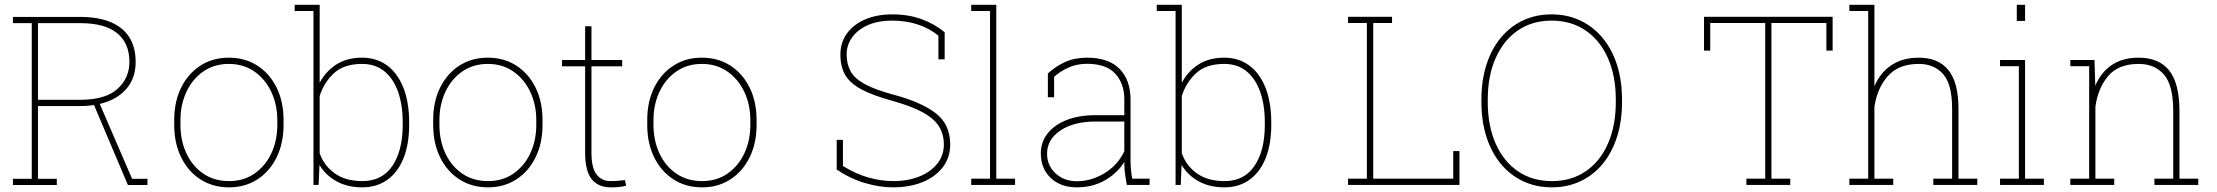

<svg xmlns="http://www.w3.org/2000/svg" viewBox="-20 -782 9377 812"><path d="M34.7 0.5V-25.9H114.3V-684.1H34.7V-710.4H320.3Q395.5 -710.4 447.5 -688.7Q499.5 -667 526.6 -624.8Q553.7 -582.5 553.7 -520Q553.7 -460.4 524.2 -418.7Q494.6 -377 441.7 -355.2Q388.7 -333.5 318.4 -333.5H140.6V-25.9H220.2V0.5ZM521 0.5 372.1 -350.6H398.4L538.6 -25.9H603.5V0.5ZM140.6 -359.9H317.9Q425.8 -359.9 476.6 -405.8Q527.3 -451.7 527.3 -520Q527.3 -599.6 475.3 -641.8Q423.3 -684.1 320.3 -684.1H140.6Z M948.7 10.3Q879.9 10.3 827.6 -23.4Q775.4 -57.1 746.1 -116.7Q716.8 -176.3 716.8 -253.9V-274.4Q716.8 -352.1 746.1 -411.4Q775.4 -470.7 827.4 -504.4Q879.4 -538.1 947.8 -538.1Q1016.6 -538.1 1068.6 -504.4Q1120.6 -470.7 1149.9 -411.4Q1179.2 -352.1 1179.2 -274.4V-253.9Q1179.2 -176.3 1149.9 -116.7Q1120.6 -57.1 1068.6 -23.4Q1016.6 10.3 948.7 10.3ZM948.7 -16.1Q1010.7 -16.1 1056.6 -48.1Q1102.5 -80.1 1127.7 -134Q1152.8 -188 1152.8 -253.9V-274.4Q1152.8 -339.4 1127.4 -393.3Q1102.1 -447.3 1055.9 -479.5Q1009.8 -511.7 947.8 -511.7Q885.7 -511.7 839.6 -479.5Q793.5 -447.3 768.3 -393.3Q743.2 -339.4 743.2 -274.4V-253.9Q743.2 -187.5 768.3 -133.5Q793.5 -79.6 839.6 -47.9Q885.7 -16.1 948.7 -16.1Z M1512.2 10.3Q1449.2 10.3 1403.1 -15.4Q1356.9 -41 1331.1 -84.5L1327.6 0H1305.7V-735.4H1226.1V-761.7H1332V-432.1Q1358.4 -481.4 1403.3 -509.8Q1448.2 -538.1 1511.2 -538.1Q1573.2 -538.1 1617.9 -504.6Q1662.6 -471.2 1686.5 -409.7Q1710.4 -348.1 1710.4 -264.6V-254.4Q1710.4 -172.9 1686.8 -113.5Q1663.1 -54.2 1618.7 -22Q1574.2 10.3 1512.2 10.3ZM1512.7 -16.1Q1596.2 -16.1 1639.6 -80.6Q1683.1 -145 1683.1 -254.4V-264.6Q1683.1 -337.9 1663.6 -393.6Q1644 -449.2 1605.7 -480.5Q1567.4 -511.7 1511.7 -511.7Q1434.6 -511.7 1392.3 -472.4Q1350.1 -433.1 1332 -376V-133.8Q1351.1 -80.1 1396.7 -48.1Q1442.4 -16.1 1512.7 -16.1Z M2043.9 10.3Q1975.1 10.3 1922.9 -23.4Q1870.6 -57.1 1841.3 -116.7Q1812 -176.3 1812 -253.9V-274.4Q1812 -352.1 1841.3 -411.4Q1870.6 -470.7 1922.6 -504.4Q1974.6 -538.1 2043 -538.1Q2111.8 -538.1 2163.8 -504.4Q2215.8 -470.7 2245.1 -411.4Q2274.4 -352.1 2274.4 -274.4V-253.9Q2274.4 -176.3 2245.1 -116.7Q2215.8 -57.1 2163.8 -23.4Q2111.8 10.3 2043.9 10.3ZM2043.9 -16.1Q2106 -16.1 2151.9 -48.1Q2197.8 -80.1 2222.9 -134Q2248 -188 2248 -253.9V-274.4Q2248 -339.4 2222.7 -393.3Q2197.3 -447.3 2151.1 -479.5Q2105 -511.7 2043 -511.7Q1981 -511.7 1934.8 -479.5Q1888.7 -447.3 1863.5 -393.3Q1838.4 -339.4 1838.4 -274.4V-253.9Q1838.4 -187.5 1863.5 -133.5Q1888.7 -79.6 1934.8 -47.9Q1981 -16.1 2043.9 -16.1Z M2563 10.3Q2509.8 10.3 2482.2 -24.4Q2454.6 -59.1 2454.6 -136.2V-501.5H2356.9V-528.3H2454.6V-670.9H2481.4V-528.3H2611.3V-501.5H2481.4V-136.2Q2481.4 -71.3 2503.4 -43.7Q2525.4 -16.1 2561.5 -16.1Q2577.1 -16.1 2589.4 -17.1Q2601.6 -18.1 2623 -20.5L2627.9 3.4Q2613.3 7.3 2597.9 8.8Q2582.5 10.3 2563 10.3Z M2949.2 10.3Q2880.4 10.3 2828.1 -23.4Q2775.9 -57.1 2746.6 -116.7Q2717.3 -176.3 2717.3 -253.9V-274.4Q2717.3 -352.1 2746.6 -411.4Q2775.9 -470.7 2827.9 -504.4Q2879.9 -538.1 2948.2 -538.1Q3017.1 -538.1 3069.1 -504.4Q3121.1 -470.7 3150.4 -411.4Q3179.7 -352.1 3179.7 -274.4V-253.9Q3179.7 -176.3 3150.4 -116.7Q3121.1 -57.1 3069.1 -23.4Q3017.1 10.3 2949.2 10.3ZM2949.2 -16.1Q3011.2 -16.1 3057.1 -48.1Q3103 -80.1 3128.2 -134Q3153.3 -188 3153.3 -253.9V-274.4Q3153.3 -339.4 3127.9 -393.3Q3102.5 -447.3 3056.4 -479.5Q3010.3 -511.7 2948.2 -511.7Q2886.2 -511.7 2840.1 -479.5Q2793.9 -447.3 2768.8 -393.3Q2743.7 -339.4 2743.7 -274.4V-253.9Q2743.7 -187.5 2768.8 -133.5Q2793.9 -79.6 2840.1 -47.9Q2886.2 -16.1 2949.2 -16.1Z M3757.3 10.3Q3700.2 10.3 3638.4 -7.8Q3576.7 -25.9 3518.6 -64.9V-190.4H3544.9V-80.1Q3597.7 -46.9 3651.9 -31.5Q3706.1 -16.1 3757.3 -16.1Q3819.8 -16.1 3868.2 -35.6Q3916.5 -55.2 3944.1 -90.1Q3971.7 -125 3971.7 -170.4Q3971.7 -215.3 3950.4 -248.5Q3929.2 -281.7 3881.3 -307.6Q3833.5 -333.5 3752.4 -356Q3671.4 -378.4 3623.5 -403.8Q3575.7 -429.2 3554.9 -464.4Q3534.2 -499.5 3534.2 -551.3Q3534.2 -602.1 3561.5 -640.1Q3588.9 -678.2 3638.4 -699.7Q3688 -721.2 3753.9 -721.2Q3822.8 -721.2 3878.2 -700.7Q3933.6 -680.2 3975.1 -645.5V-531.2H3948.7V-630.9Q3910.6 -662.6 3860.8 -678.7Q3811 -694.8 3753.9 -694.8Q3691.9 -694.8 3648.7 -675Q3605.5 -655.3 3583 -622.8Q3560.5 -590.3 3560.5 -552.2Q3560.5 -512.2 3576.7 -481.7Q3592.8 -451.2 3635.7 -427.2Q3678.7 -403.3 3759.8 -381.3Q3877.9 -349.6 3938.2 -302.5Q3998.5 -255.4 3998.5 -171.4Q3998.5 -115.2 3967 -74.5Q3935.5 -33.7 3881.1 -11.7Q3826.7 10.3 3757.3 10.3Z M4087.4 0V-26.4H4167V-735.4H4087.4V-761.7H4193.4V-26.4H4272.9V0Z M4534.7 10.3Q4465.3 10.3 4423.6 -29.5Q4381.8 -69.3 4381.8 -133.8Q4381.8 -181.2 4410.4 -217.5Q4439 -253.9 4491 -274.4Q4543 -294.9 4613.3 -294.9H4734.9V-362.3Q4734.9 -428.2 4696.8 -470.2Q4658.7 -512.2 4577.1 -512.2Q4534.2 -512.2 4498.5 -496.1Q4462.9 -480 4438 -457V-370.6H4411.6V-471.2Q4444.3 -501.5 4484.6 -519.8Q4524.9 -538.1 4577.6 -538.1Q4668.9 -538.1 4715.1 -490.5Q4761.2 -442.9 4761.2 -361.3V-106.4Q4761.2 -85.9 4762.9 -65.9Q4764.6 -45.9 4768.6 -26.4H4841.8V0H4745.6Q4739.3 -34.7 4737.1 -53Q4734.9 -71.3 4734.9 -97.2Q4705.1 -49.3 4653.1 -19.5Q4601.1 10.3 4534.7 10.3ZM4534.7 -15.6Q4594.7 -15.6 4650.9 -49.3Q4707 -83 4734.9 -142.6V-268.1H4614.7Q4521.5 -268.1 4464.8 -230.2Q4408.2 -192.4 4408.2 -131.8Q4408.2 -82.5 4443.8 -49.1Q4479.5 -15.6 4534.7 -15.6Z M5158.2 10.3Q5095.2 10.3 5049.1 -15.4Q5002.9 -41 4977.1 -84.5L4973.6 0H4951.7V-735.4H4872.1V-761.7H4978V-432.1Q5004.4 -481.4 5049.3 -509.8Q5094.2 -538.1 5157.2 -538.1Q5219.2 -538.1 5263.9 -504.6Q5308.6 -471.2 5332.5 -409.7Q5356.4 -348.1 5356.4 -264.6V-254.4Q5356.4 -172.9 5332.8 -113.5Q5309.1 -54.2 5264.6 -22Q5220.2 10.3 5158.2 10.3ZM5158.7 -16.1Q5242.2 -16.1 5285.6 -80.6Q5329.1 -145 5329.1 -254.4V-264.6Q5329.1 -337.9 5309.6 -393.6Q5290 -449.2 5251.7 -480.5Q5213.4 -511.7 5157.7 -511.7Q5080.6 -511.7 5038.3 -472.4Q4996.1 -433.1 4978 -376V-133.8Q4997.1 -80.1 5042.7 -48.1Q5088.4 -16.1 5158.7 -16.1Z M5681.2 0V-26.4H5760.7V-684.6H5681.2V-710.9H5760.7H5787.6H5867.2V-684.6H5787.6V-26.4H6126V-143.1H6152.3V0Z M6543 10.3Q6476.6 10.3 6421.9 -15.4Q6367.2 -41 6327.6 -88.6Q6288.1 -136.2 6266.6 -202.6Q6245.1 -269 6245.1 -351.1V-359.9Q6245.1 -441.9 6266.4 -508.3Q6287.6 -574.7 6327.1 -622.3Q6366.7 -669.9 6421.1 -695.6Q6475.6 -721.2 6542 -721.2Q6607.9 -721.2 6662.6 -695.6Q6717.3 -669.9 6757.1 -622.3Q6796.9 -574.7 6818.4 -508.3Q6839.8 -441.9 6839.8 -359.9V-351.1Q6839.8 -269 6818.4 -202.4Q6796.9 -135.7 6757.6 -88.4Q6718.3 -41 6663.6 -15.4Q6608.9 10.3 6543 10.3ZM6543 -16.1Q6625.5 -16.1 6686.3 -57.6Q6747.1 -99.1 6780.3 -174.6Q6813.5 -250 6813.5 -351.1V-360.8Q6813.5 -461.4 6780 -536.6Q6746.6 -611.8 6685.5 -653.3Q6624.5 -694.8 6542 -694.8Q6460 -694.8 6399.4 -653.3Q6338.9 -611.8 6305.4 -536.6Q6272 -461.4 6272 -360.8V-351.1Q6272 -250 6305.4 -174.6Q6338.9 -99.1 6399.7 -57.6Q6460.4 -16.1 6543 -16.1Z M7365.7 0V-26.4H7445.3V-684.6H7212.9V-567.9H7186.5V-710.9H7730.5V-567.9H7704.1V-684.6H7471.7V-26.4H7551.3V0Z M7801.3 0V-26.4H7880.9V-735.4H7801.3V-761.7H7907.2V-417Q7931.6 -474.6 7979 -506.3Q8026.4 -538.1 8094.7 -538.1Q8177.2 -538.1 8220 -485.8Q8262.7 -433.6 8262.7 -321.3V-26.4H8342.3V0H8156.2V-26.4H8235.8V-322.3Q8235.8 -426.3 8197.5 -469Q8159.2 -511.7 8095.2 -511.7Q8009.8 -511.7 7964.4 -460.7Q7918.9 -409.7 7907.2 -330.1V-26.4H7986.8V0Z M8438.5 0V-26.4H8518.1V-502H8438.5V-528.3H8544.4V-26.4H8624V0ZM8509.3 -693.4V-761.7H8544.4V-693.4Z M8735.8 0V-26.4H8815.4V-502H8735.8V-528.3H8837.9L8841.3 -419.4Q8865.2 -476.1 8911.1 -507.1Q8957 -538.1 9024.4 -538.1Q9110.8 -538.1 9154.1 -483.6Q9197.3 -429.2 9197.3 -311V-26.4H9276.9V0H9091.3V-26.4H9170.9V-312Q9170.9 -421.9 9131.6 -466.8Q9092.3 -511.7 9024.9 -511.7Q8939.5 -511.7 8896 -460.7Q8852.5 -409.7 8841.8 -330.1V-26.4H8921.4V0Z"/></svg>

Font: Roboto Slab LO Thin
Style: Regular
Weight: 250
Designer: Google
Version: Version 2.00;September 28, 2018;FontCreator 11.5.0.2427 64-b